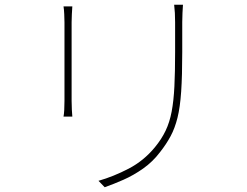

<svg xmlns="http://www.w3.org/2000/svg" viewBox="-20 -761 1040 807"><path d="M749 -741Q748 -725 747 -706.5Q746 -688 746 -668Q746 -654 746 -629Q746 -604 746 -579.5Q746 -555 746 -542Q746 -443 741.5 -376.5Q737 -310 726 -266Q715 -222 697 -188.5Q679 -155 653 -122Q622 -81 581.5 -52.5Q541 -24 499 -5.5Q457 13 420 26L394 -1Q457 -19 520.5 -52Q584 -85 631 -142Q659 -176 676 -211.5Q693 -247 701.5 -292Q710 -337 713 -397.5Q716 -458 716 -541Q716 -555 716 -580Q716 -605 716 -630Q716 -655 716 -668Q716 -688 715 -706.5Q714 -725 712 -741ZM284 -734Q283 -723 282 -701Q281 -679 281 -667Q281 -663 281 -639.5Q281 -616 281 -581Q281 -546 281 -506.5Q281 -467 281 -431Q281 -395 281 -369.5Q281 -344 281 -337Q281 -318 282 -299.5Q283 -281 284 -271H247Q249 -281 250 -298.5Q251 -316 251 -337Q251 -344 251 -369.5Q251 -395 251 -431Q251 -467 251 -506.5Q251 -546 251 -581Q251 -616 251 -639.5Q251 -663 251 -667Q251 -680 250 -701.5Q249 -723 247 -734Z"/></svg>

Font: Noto Sans TC
Style: Regular
Weight: 100
Designer: Ryoko NISHIZUKA 西塚涼子 (kana, bopomofo & ideographs); Paul D. Hunt (Latin, Greek & Cyrillic); Sandoll Communications 산돌커뮤니
Foundry: Adobe
Version: Version 2.004;hotconv 1.0.118;makeotfexe 2.5.65603